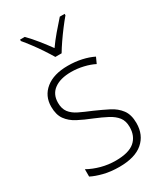

<svg xmlns="http://www.w3.org/2000/svg" viewBox="-193 -842 796 929"><g transform="rotate(-30 204.5 -377.0)"><path d="M367 -133Q367 -67 322.5 -28.5Q278 10 190 10Q142 10 103 0Q64 -10 39 -23V-64Q71 -46 110 -35.5Q149 -25 190 -25Q263 -25 296 -53.5Q329 -82 329 -133Q329 -167 312.5 -188Q296 -209 266.5 -224.5Q237 -240 198 -256Q155 -273 121.5 -290.5Q88 -308 68.5 -335Q49 -362 49 -407Q49 -467 93.5 -503Q138 -539 217 -539Q258 -539 294 -531Q330 -523 358 -509L343 -476Q318 -489 284 -497Q250 -505 216 -505Q156 -505 121.5 -480Q87 -455 87 -407Q87 -374 102.5 -353.5Q118 -333 147 -319Q176 -305 215 -289Q256 -271 290.5 -253.5Q325 -236 346 -208Q367 -180 367 -133ZM187 -606Q174 -628 155.5 -656Q137 -684 117 -710.5Q97 -737 81 -756V-764H107Q132 -739 158 -706.5Q184 -674 205 -645Q226 -675 251.5 -705Q277 -735 303 -764H330V-756Q313 -736 292.5 -709Q272 -682 253.5 -655Q235 -628 222 -606Z"/></g></svg>

Font: Noto Sans Sinhala SemiCondensed ExtraLight
Style: Regular
Weight: 200
Width: 4
Designer: Jelle Bosma - Monotype Design Team
Foundry: Monotype Imaging Inc.
Version: Version 2.006; ttfautohint (v1.8.4.7-5d5b)